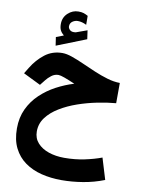

<svg xmlns="http://www.w3.org/2000/svg" viewBox="-114 -845 927 1258"><g transform="rotate(10 349.5 -216.5)"><path d="M236.3 -598.6Q219.7 -612.3 211.7 -628.2Q203.6 -644 203.6 -669.4Q203.6 -713.4 234.1 -741.7Q264.6 -770 303.7 -770Q325.2 -770 339.1 -765.4Q353 -760.7 367.7 -752.4L368.2 -692.9Q338.4 -708 310.5 -708Q291.5 -708 275.1 -696.5Q258.8 -685.1 258.8 -663.1Q259.3 -650.4 271 -639.6Q282.7 -628.9 308.1 -632.3Q308.6 -632.3 311.5 -633.3L383.3 -659.2L391.6 -601.1L194.8 -523.4L186.5 -579.6ZM651.4 -356 650.9 -221.2Q593.3 -216.3 527.6 -203.1Q461.9 -189.9 398.9 -168Q335.9 -146 284.2 -114.5Q232.4 -83 201.7 -42Q170.9 -1 170.9 50.8Q170.9 96.2 199 127.4Q227.1 158.7 273.9 174.6Q320.8 190.4 377 190.4Q448.2 190.4 511.7 177Q575.2 163.6 624.5 145L667.5 286.6Q599.1 313.5 526.6 325.4Q454.1 337.4 384.8 337.4Q313.5 337.4 251 321.8Q188.5 306.2 140.9 272.2Q93.3 238.3 66.2 184.3Q39.1 130.4 39.1 53.7Q39.1 -18.6 66.2 -76.2Q93.3 -133.8 139.2 -177.2Q185.1 -220.7 241.9 -251Q298.8 -281.2 358.4 -299.3Q315.4 -317.9 287.6 -327.9Q259.8 -337.9 247.1 -337.9Q221.2 -337.9 200.2 -321.5Q179.2 -305.2 166.5 -288.6L138.2 -252.9L22.5 -309.6L46.9 -349.6Q81.5 -406.7 131.3 -445.3Q181.2 -483.9 247.6 -483.9Q275.4 -483.9 312 -471.2Q348.6 -458.5 391.1 -439.5Q433.6 -420.4 478.5 -401.4Q523.4 -382.3 567.4 -369.4Q611.3 -356.4 651.4 -356Z"/></g></svg>

Font: Vazirmatn RD UI FD Black
Style: Regular
Weight: 900
Designer: Saber Rastikerdar
Foundry: Saber Rastikerdar
Version: Version 33.003